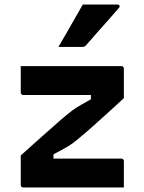

<svg xmlns="http://www.w3.org/2000/svg" viewBox="-20 -831 640 851"><path d="M72 -538H517Q522 -538 524 -536.5Q526 -535 527.5 -533Q529 -531 529 -527V-396Q496 -365 468 -340Q440 -315 417 -294Q394 -273 374.5 -256Q355 -239 337.5 -224.5Q320 -210 305 -198Q284 -183 263.5 -172Q243 -161 217 -147V-128Q245 -128 272.5 -128Q300 -128 328 -128H518Q523 -128 526 -125Q529 -122 529 -117Q529 -88 529 -58.5Q529 -29 529 0H83Q80 0 77.5 -1.5Q75 -3 73.5 -5Q72 -7 72 -11V-142Q130 -194 171.5 -231Q213 -268 244 -295Q275 -322 301 -342Q321 -356 339.5 -366.5Q358 -377 383 -391V-410Q357 -410 329.5 -410Q302 -410 275 -410H83Q80 -410 77.5 -411.5Q75 -413 73.5 -415.5Q72 -418 72 -421Q72 -450 72 -479.5Q72 -509 72 -538ZM347 -811Q390 -811 424.5 -811Q459 -811 500 -811Q507 -811 509.5 -806Q512 -801 507 -796Q483 -768 460.5 -742.5Q438 -717 414.5 -691Q391 -665 362 -631Q360 -628 355.5 -625.5Q351 -623 345 -623Q316 -623 290.5 -623Q265 -623 239 -623Q257 -654 275 -685Q293 -716 311 -748Q329 -780 347 -811Z"/></svg>

Font: Recursive Monospace
Style: Bold
Weight: 700
Version: Version 1.047